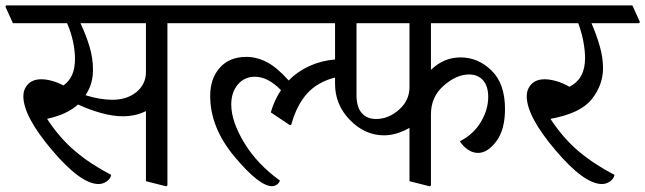

<svg xmlns="http://www.w3.org/2000/svg" viewBox="-45 -669 2350 699"><path d="M248 -584.5Q269 -539.6 281.2 -498.3Q293.5 -457 293.5 -415.5Q293.5 -390.6 287.6 -368.4Q281.7 -346.2 266.6 -322.3Q292.5 -314 318.1 -309.8Q343.8 -305.7 363.3 -305.7Q417 -305.7 451.4 -333.7Q485.8 -361.8 486.3 -405.3V-584.5ZM564.5 -584.5V5.9L560.1 9.3L486.3 -9.3V-264.6Q464.4 -253.9 444.1 -249.8Q423.8 -245.6 403.8 -245.6Q365.7 -245.6 322.3 -257.8Q278.8 -270 239.3 -288.6Q219.7 -271 192.6 -258.1Q165.5 -245.1 126.5 -236.3Q171.9 -166.5 229 -118.4Q286.1 -70.3 359.9 -32.2Q356.4 -17.1 342.8 -8.1Q329.1 1 314 1Q249 1 144.5 -122.3Q40 -245.6 40 -318.8Q40 -344.2 56.9 -362.3Q73.7 -380.4 106 -380.4Q122.1 -380.4 142.8 -375Q163.6 -369.6 186 -357.9Q208 -374 218 -397.7Q228 -421.4 228 -455.1Q228 -483.9 220.9 -517.3Q213.9 -550.8 199.2 -584.5H2L-25.4 -645L-22.5 -649.4H666L693.4 -588.9L690.4 -584.5Z M1324.2 -235.8Q1369.1 -235.8 1407.5 -269.5Q1445.8 -303.2 1445.8 -351.6V-584.5H1252.9V-322.3Q1252.9 -279.8 1271.7 -257.8Q1290.5 -235.8 1324.2 -235.8ZM1861.8 -588.9 1858.9 -584.5H1523.9V-414.6Q1547.4 -437.5 1574.2 -448.7Q1601.1 -460 1631.8 -460Q1695.3 -460 1744.4 -412.4Q1793.5 -364.7 1793.5 -272Q1793.5 -196.3 1761.7 -154.3Q1730 -112.3 1695.3 -112.3Q1676.3 -112.3 1658.4 -124.3Q1640.6 -136.2 1629.4 -154.8Q1678.7 -179.7 1705.6 -224.9Q1732.4 -270 1732.4 -315.9Q1732.4 -355.5 1713.6 -376.7Q1694.8 -397.9 1662.6 -397.9Q1617.2 -397.9 1570.6 -357.4Q1523.9 -316.9 1523.9 -252.9V5.9L1519.5 9.3L1445.8 -9.3V-203.6Q1421.4 -189.5 1397.9 -182.9Q1374.5 -176.3 1353 -176.3Q1283.7 -176.3 1229.2 -231.9Q1174.8 -287.6 1174.8 -363.8V-386.7Q1110.8 -370.6 1072.8 -328.1Q1034.7 -285.6 1015.6 -215.3L1010.3 -213.4L940.9 -259.8Q947.3 -282.2 956.5 -302.5Q965.8 -322.8 978 -340.8Q953.6 -365.7 929.9 -377.7Q906.2 -389.6 882.8 -389.6Q844.7 -389.6 820.8 -361.3Q796.9 -333 796.9 -288.6Q796.9 -227.5 843.8 -149.7Q890.6 -71.8 974.1 -11.7Q970.7 -2 962.6 3.4Q954.6 8.8 945.3 8.8Q898.9 8.8 809.6 -97.7Q720.2 -204.1 720.2 -319.8Q720.2 -383.3 755.4 -422.6Q790.5 -461.9 851.6 -461.9Q889.6 -461.9 926.5 -442.9Q963.4 -423.8 1005.9 -376Q1037.1 -408.2 1080.6 -428.2Q1124 -448.2 1174.8 -452.6V-584.5H666L638.7 -645L641.6 -649.4H1834.5Z M2281.7 -584.5H2108.4Q2126.5 -543 2138.4 -501.2Q2150.4 -459.5 2150.4 -420.9Q2150.4 -359.9 2109.6 -308.1Q2068.8 -256.3 1959 -236.3Q2005.9 -165 2062.3 -117.7Q2118.7 -70.3 2192.4 -32.2Q2189 -17.1 2175.3 -8.1Q2161.6 1 2146.5 1Q2081.5 1 1977.1 -122.3Q1872.6 -245.6 1872.6 -318.8Q1872.6 -344.2 1889.4 -362.3Q1906.2 -380.4 1938.5 -380.4Q1956.5 -380.4 1980 -373.8Q2003.4 -367.2 2028.3 -353Q2058.1 -369.1 2071.5 -394.5Q2085 -419.9 2085 -458Q2085 -483.9 2078.9 -517.3Q2072.8 -550.8 2060.1 -584.5H1834.5L1807.1 -645L1810.1 -649.4H2257.3L2284.7 -588.9Z"/></svg>

Font: Sitara
Style: Regular
Weight: 400
Designer: Neelakash Kshetrimayum
Foundry: Neelakash Kshetrimayum
Version: Version 1.000;PS Version 1.000;PS 1.0;hotconv 1.;hotconv 1.0